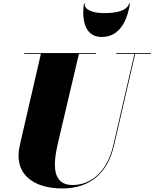

<svg xmlns="http://www.w3.org/2000/svg" viewBox="-20 -1050 873 1085"><path d="M459 -1030H454.5C444.5 -969 444.5 -841 554.5 -841C674.5 -841 704.5 -969 714.5 -1030H710C694 -981 618.5 -976 564.5 -976C510.5 -976 454 -993 459 -1030ZM117 -750V-745.5H211L92 -230C54 -66 169 15 332 15C490 15 589 -73 625 -230L744 -745.5H833V-750H637V-745.5H739.5L620.5 -230C585 -77 492.5 -4.5 390 -4.5C276 -4.5 278 -115 307 -240L426 -745.5H522V-750Z"/></svg>

Font: Bodoni* 36pt Fatface
Style: Italic
Weight: 900
Italic angle: -13°
Version: Version 2.3